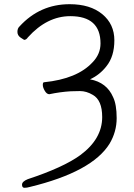

<svg xmlns="http://www.w3.org/2000/svg" viewBox="-20 -733 640 915"><path d="M122 158Q108 162 96.5 162Q85 162 85 147Q85 132 112 121Q282 65 363 6Q467 -71 467 -175Q467 -256 422 -281Q392 -299 361 -299Q339 -299 317 -298Q267 -295 215 -284Q203 -284 193.5 -300Q184 -316 184 -328.5Q184 -341 190 -341Q348 -357 421 -436Q459 -475 459 -526Q459 -656 315 -656Q204 -656 113 -555Q105 -543 95 -543Q94 -543 78.5 -553.5Q63 -564 63 -581Q63 -598 73 -607Q170 -713 312 -713Q410 -713 467.5 -665.5Q525 -618 525 -541Q525 -464 487 -417Q455 -376 409 -355Q489 -340 519 -270Q536 -235 536 -170Q536 -105 502 -48Q419 86 122 158Z"/></svg>

Font: LXGW WenKai TC
Style: Regular
Weight: 400
Designer: LXGW / Fontworks Inc.
Foundry: LXGW / Fontworks Inc.
Version: Version 1.330